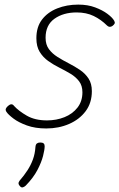

<svg xmlns="http://www.w3.org/2000/svg" viewBox="-20 -539 519 834"><path d="M181 19Q133 19 97 6Q61 -7 38.5 -24Q16 -41 8 -53Q3 -61 5.5 -67Q8 -73 15 -79Q23 -86 29.5 -86Q36 -86 41 -79Q61 -57 96.5 -36.5Q132 -16 184 -16Q225 -16 260 -30Q295 -44 316.5 -71.5Q338 -99 338 -138Q338 -167 323.5 -186Q309 -205 286.5 -218.5Q264 -232 238 -245Q212 -258 189.5 -274Q167 -290 152.5 -313.5Q138 -337 138 -373Q138 -422 162.5 -454Q187 -486 228.5 -502.5Q270 -519 320 -519Q361 -519 393 -507Q425 -495 446.5 -479Q468 -463 476 -449Q480 -442 478 -437Q476 -432 468 -426Q462 -422 456 -422.5Q450 -423 445 -428Q419 -454 387 -469.5Q355 -485 313 -485Q255 -485 216.5 -457.5Q178 -430 178 -375Q178 -345 192.5 -325.5Q207 -306 230 -291.5Q253 -277 278.5 -264Q304 -251 327 -235.5Q350 -220 364.5 -198Q379 -176 379 -143Q379 -92 352 -56Q325 -20 280 -0.5Q235 19 181 19ZM67 270Q61 264 60.5 258.5Q60 253 65 246Q85 223 99.5 200.5Q114 178 123 153.5Q132 129 134 99Q135 88 140.5 84Q146 80 155 80Q165 80 169.5 84Q174 88 174 96Q174 111 167 138.5Q160 166 142.5 199.5Q125 233 92 267Q87 272 80 274.5Q73 277 67 270Z"/></svg>

Font: Playwrite RO Thin
Style: Regular
Weight: 250
Version: Version 1.002